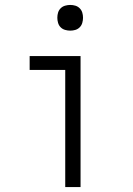

<svg xmlns="http://www.w3.org/2000/svg" viewBox="-20 -757 540 777"><path d="M244 0H306V-530H100V-474H244ZM264 -633Q275 -633 285 -636Q295 -639 302.5 -646.5Q310 -654 313 -664.5Q316 -675 316 -685Q316 -696 313 -706Q310 -716 302.5 -723.5Q295 -731 285 -734Q275 -737 264 -737Q254 -737 243.5 -734Q233 -731 225.5 -723.5Q218 -716 215 -706Q212 -696 212 -685Q212 -675 215 -664.5Q218 -654 225.5 -646.5Q233 -639 243.5 -636Q254 -633 264 -633Z"/></svg>

Font: Iosevka SS09 Light
Style: Regular
Weight: 300
Monospace: yes
Designer: Belleve Invis
Foundry: Belleve Invis
Version: Version 5.2.1; ttfautohint (v1.8.3)